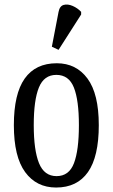

<svg xmlns="http://www.w3.org/2000/svg" viewBox="-20 -829 504 859"><path d="M231 10Q143 10 92.5 -59Q42 -128 42 -269Q42 -409 90.5 -477.5Q139 -546 234 -546Q321 -546 371.5 -477.5Q422 -409 422 -269Q422 -128 373.5 -59Q325 10 231 10ZM233 -41Q289 -41 311 -99Q333 -157 333 -269Q333 -381 310.5 -437.5Q288 -494 232 -494Q177 -494 154 -437.5Q131 -381 131 -269Q131 -157 154.5 -99Q178 -41 233 -41ZM242 -606 212 -620 242 -776Q247 -802 265 -807Q283 -812 305 -802.5Q327 -793 343 -776V-764Z"/></svg>

Font: Noto Serif ExtraCondensed
Style: Regular
Weight: 400
Width: 2
Designer: Monotype Design Team
Foundry: Monotype Imaging Inc.
Version: Version 2.015